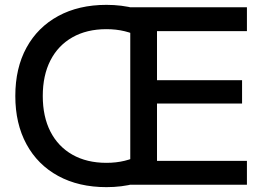

<svg xmlns="http://www.w3.org/2000/svg" viewBox="-20 -760 1104 790"><path d="M418 10Q304 10 219.5 -36Q135 -82 89 -166.5Q43 -251 43 -365Q43 -480 89 -564Q135 -648 219.5 -694Q304 -740 418 -740Q481 -740 535.5 -725.5Q590 -711 634 -684L558 -607Q528 -623 493 -631.5Q458 -640 418 -640Q337 -640 278 -606.5Q219 -573 187.5 -511.5Q156 -450 156 -365Q156 -280 187.5 -218.5Q219 -157 278 -123.5Q337 -90 418 -90Q458 -90 493 -98.5Q528 -107 558 -123L634 -46Q590 -19 535.5 -4.5Q481 10 418 10ZM516 0V-730H996V-632H626V-430H976V-334H626V-98H996V0Z"/></svg>

Font: M PLUS 1 Medium
Style: Regular
Weight: 500
Designer: Coji Morishita
Foundry: UNDERFOREST DESIGN
Version: Version 1.001